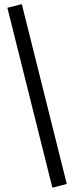

<svg xmlns="http://www.w3.org/2000/svg" viewBox="-20 -745 373 915"><path d="M229.5 149.4 15.1 -708 84 -725.1 298.3 131.8Z"/></svg>

Font: Elstob 6pt SemiBold
Style: Regular
Weight: 600
Designer: Peter S. Baker
Version: Version 1.015